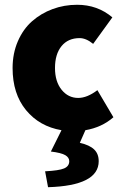

<svg xmlns="http://www.w3.org/2000/svg" viewBox="-20 -532 512 796"><path d="M32.2 -250Q32.2 -310.5 54 -360.8Q75.7 -411.1 112.8 -443.8Q149.9 -476.6 198 -494.4Q246.1 -512.2 299.8 -512.2Q384.3 -512.2 445.8 -460L366.2 -350.1Q336.9 -374 310.1 -374Q262.2 -374 235.1 -340.8Q208 -307.6 208 -250Q208 -193.8 235.4 -159.9Q262.7 -126 304.2 -126Q341.3 -126 383.8 -158.2L450.2 -45.9Q402.3 -3.9 334 7.8L311 60.1Q351.1 69.3 370.1 87.4Q389.2 105.5 389.2 136.2Q389.2 237.8 179.2 244.1L167 178.2Q224.1 175.3 245.6 166.3Q267.1 157.2 267.1 136.2Q267.1 121.1 250.7 111.3Q234.4 101.6 190.9 96.2L234.9 7.8Q143.6 -7.8 87.9 -75.4Q32.2 -143.1 32.2 -250Z"/></svg>

Font: Source Sans Pro Black
Style: Regular
Weight: 900
Designer: Paul D. Hunt
Foundry: Adobe Systems Incorporated
Version: Version 2.020;PS 2.0;hotconv 1.0.86;makeotf.lib2.5.63406